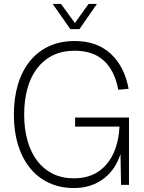

<svg xmlns="http://www.w3.org/2000/svg" viewBox="-20 -933 726 969"><path d="M353 16Q283 16 226.5 -10.5Q170 -37 131 -85.5Q92 -134 71 -202Q50 -270 50 -354Q50 -438 70.5 -506.5Q91 -575 130.5 -624Q170 -673 227 -699.5Q284 -726 357 -726Q469 -726 538.5 -662Q608 -598 629 -485L577 -480Q559 -576 504.5 -626.5Q450 -677 357 -677Q294 -677 246.5 -653.5Q199 -630 166.5 -587Q134 -544 118 -485Q102 -426 102 -354Q102 -282 119 -222.5Q136 -163 168 -121Q200 -79 246.5 -56Q293 -33 353 -33Q457 -33 517 -103Q577 -173 583 -294H359V-340H631V0H591L588 -156Q577 -120 556.5 -88.5Q536 -57 506 -33.5Q476 -10 438 3Q400 16 353 16ZM246 -913H288L358 -817L427 -913H469L381 -786H335Z"/></svg>

Font: Geist ExtLt
Style: Regular
Weight: 400
Designer: Basement.studio, Andrés Briganti, Mateo Zaragoza
Foundry: Basement.studio, Vercel, Andrés Briganti, Guido Ferreyra, Mateo Zaragoza
Version: Version 1.401